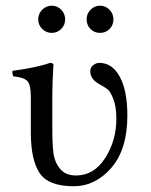

<svg xmlns="http://www.w3.org/2000/svg" viewBox="-20 -642 530 672"><path d="M127.9 -540.5Q113.8 -554.2 113.8 -574.2Q113.8 -594.2 127.9 -608.2Q142.1 -622.1 161.1 -622.1Q180.2 -622.1 194.1 -608.2Q208 -594.2 208 -574.2Q208 -554.2 194.1 -540.5Q180.2 -526.9 161.1 -526.9Q142.1 -526.9 127.9 -540.5ZM296.6 -540.5Q283.2 -554.2 283.2 -574.2Q283.2 -594.2 297.1 -608.2Q311 -622.1 330.1 -622.1Q349.1 -622.1 363 -608.2Q377 -594.2 377 -574.2Q377 -554.2 363.5 -540.5Q350.1 -526.9 330.1 -526.9Q310.1 -526.9 296.6 -540.5ZM163.1 -307.1V-193.8Q163.1 -136.7 167 -106Q170.9 -75.2 189.9 -51.5Q209 -27.8 246.1 -27.8Q309.1 -27.8 348.1 -88.9Q387.2 -149.9 387.2 -226.1Q387.2 -269 376.7 -295.4Q366.2 -321.8 357.2 -328.9Q348.1 -335.9 328.1 -347.2Q295.9 -364.3 295.9 -393.1Q295.9 -405.3 305.9 -413.6Q315.9 -421.9 328.1 -421.9Q373 -421.9 399.4 -373Q425.8 -324.2 425.8 -237.8Q425.8 -119.6 369.9 -54.9Q314 9.8 237.8 9.8Q148.9 9.8 118.4 -36.6Q87.9 -83 87.9 -178.2V-303.2Q87.9 -344.2 76.4 -357.7Q64.9 -371.1 25.9 -375Q22 -388.2 23.9 -394Q111.8 -406.2 154.8 -421.9Q167 -421.9 167 -415Q163.1 -354 163.1 -307.1Z"/></svg>

Font: Linux Libertine Display
Style: Regular
Weight: 400
Designer: Philipp H. Poll
Foundry: Philipp H. Poll
Version: Version 5.0.9